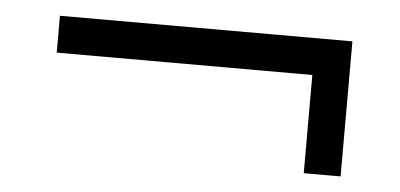

<svg xmlns="http://www.w3.org/2000/svg" viewBox="-31 -430 681 327"><g transform="rotate(5 310.0 -266.5)"><path d="M560.1 -381.8V-150.9H497.1V-318.8H60.1V-381.8Z"/></g></svg>

Font: Abel
Style: Regular
Weight: 400
Designer: Matthew Desmond
Foundry: Matthew Desmond
Version: Version 1.002